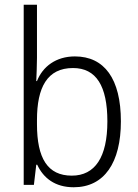

<svg xmlns="http://www.w3.org/2000/svg" viewBox="-20 -780 582 810"><path d="M136 -536V-760H80V0H123L133 -85H137C163 -29 212 10 291 10C420 10 490 -94 490 -268C490 -448 420 -542 296 -542C216 -542 160 -499 136 -438H133C134 -464 136 -504 136 -536ZM288 -493C386 -493 433 -417 433 -268C433 -117 381 -39 283 -39C181 -39 136 -112 136 -256V-274C136 -411 179 -493 288 -493Z"/></svg>

Font: Noto Sans Gujarati SemiCondensed Light
Style: Regular
Weight: 300
Width: 4
Designer: Jelle Bosma - Monotype Design Team, Universal Thirst
Foundry: Monotype Imaging Inc.
Version: Version 2.106